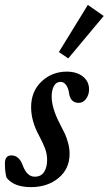

<svg xmlns="http://www.w3.org/2000/svg" viewBox="-40 -749 441 780"><path d="M237.3 -511.7 199.2 -537.6 316.9 -729 381.3 -684.1ZM85.4 11.2Q16.6 11.2 -13.2 -26.9Q-20 -48.3 -20 -85.4Q-20 -117.7 6.3 -117.7Q37.6 -117.7 52.2 -77.6Q69.3 -31.2 101.1 -31.2Q127 -31.2 139.2 -50.5Q151.4 -69.8 151.4 -99.1Q151.4 -122.1 143.8 -143.6Q136.2 -165 119.1 -197.3Q86.4 -256.8 86.4 -313.5Q86.4 -377.9 128.9 -418Q171.4 -458 231.4 -458Q271.5 -458 296.6 -438.2Q321.8 -418.5 321.8 -385.7Q321.8 -364.3 309.8 -347.7Q297.9 -331.1 279.8 -331.1Q245.6 -331.1 240.2 -372.1Q237.8 -390.6 228.5 -403.6Q219.2 -416.5 206.1 -416.5Q188.5 -416.5 179.2 -399.7Q169.9 -382.8 169.9 -356.4Q169.9 -311 202.1 -248Q216.3 -221.2 223.4 -206.1Q230.5 -190.9 236.6 -168.5Q242.7 -146 242.7 -124Q242.7 -63.5 198 -26.1Q153.3 11.2 85.4 11.2Z"/></svg>

Font: Elstob 8pt SemiBold
Style: Italic
Weight: 600
Italic angle: -20°
Designer: Peter S. Baker
Version: Version 1.015